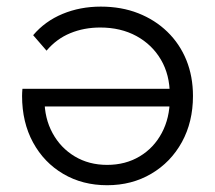

<svg xmlns="http://www.w3.org/2000/svg" viewBox="-20 -550 644 575"><path d="M300.8 4.7Q227.1 4.7 169.5 -29.2Q111.9 -63 79 -123.3Q46.1 -183.7 46.1 -262.6Q46.1 -267.5 46.4 -273.3Q46.6 -279.1 47.2 -284.1H503.9V-231.1H84.8L113.2 -252.3Q113.2 -195.6 137.4 -151.3Q161.6 -106.9 203.9 -81.6Q246.3 -56.2 300.8 -56.2Q355.7 -56.2 398.2 -81.6Q440.6 -106.9 464.5 -151.8Q488.5 -196.8 488.5 -254V-265.9Q488.5 -326 462 -371.2Q435.6 -416.3 388.7 -442Q341.7 -467.6 280.1 -467.6Q231.5 -467.6 190.4 -450.6Q149.3 -433.7 119.4 -398.3L79.3 -444.6Q114.9 -486.6 167.5 -508.4Q220 -530.2 281.8 -530.2Q343.5 -530.2 393.9 -510.4Q444.3 -490.6 481.2 -454.8Q518.2 -418.9 538.1 -370.1Q557.9 -321.2 557.9 -262.5Q557.9 -184.8 524.7 -124.4Q491.4 -64 433.1 -29.7Q374.9 4.7 300.8 4.7Z"/></svg>

Font: Montserrat Thin
Style: Regular
Weight: 100
Designer: Julieta Ulanovsky
Foundry: Julieta Ulanovsky
Version: Version 9.000